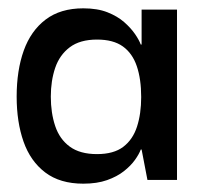

<svg xmlns="http://www.w3.org/2000/svg" viewBox="-20 -432 480 461"><path d="M180 9Q124 9 88.5 -18Q53 -45 36.5 -92Q20 -139 20 -200Q20 -263 37 -310.5Q54 -358 89.5 -385Q125 -412 180 -412Q214 -412 238 -402.5Q262 -393 278 -379Q294 -365 304 -350.5Q314 -336 318 -325H320V-409H405V0H334L320 -73H318Q314 -62 304 -48Q294 -34 277.5 -21Q261 -8 237 0.5Q213 9 180 9ZM213 -62Q253 -62 276 -79.5Q299 -97 309 -128Q319 -159 319 -199Q319 -242 308.5 -273Q298 -304 275 -320.5Q252 -337 213 -337Q172 -337 147.5 -318.5Q123 -300 112.5 -269Q102 -238 102 -200Q102 -161 112.5 -129.5Q123 -98 147.5 -80Q172 -62 213 -62Z"/></svg>

Font: Darker Grotesque SemiBold
Style: Regular
Weight: 600
Designer: Gabriel Lam
Foundry: TypeRant
Version: Version 1.000;gftools[0.9.28]